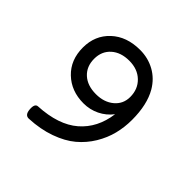

<svg xmlns="http://www.w3.org/2000/svg" viewBox="-153 -742 906 906"><g transform="rotate(45 300.0 -289.5)"><path d="M94.7 -407.2Q94.7 -324.7 147.9 -273.7Q201.2 -222.7 283.2 -222.7Q325.2 -222.7 362.3 -240.7Q399.4 -258.8 424.8 -292Q411.1 -188.5 341.3 -128.2Q271.5 -67.9 141.6 -61Q120.6 -60.1 124 -22Q127 11.7 151.9 10.7Q226.1 7.3 286.1 -14.2Q346.2 -35.6 385.5 -68.6Q424.8 -101.6 451.2 -145.3Q477.5 -189 489 -234.9Q500.5 -280.8 500.5 -329.6Q500.5 -431.2 463.4 -495.1Q436 -541.5 391.6 -565.9Q347.2 -590.3 293.9 -590.3Q204.6 -590.3 149.7 -539.1Q94.7 -487.8 94.7 -407.2ZM418 -399.9Q418 -353.5 383.1 -324.2Q348.1 -294.9 293.9 -294.9Q236.8 -294.9 203.4 -325.4Q169.9 -356 169.9 -407.2Q169.9 -457.5 203.9 -487.8Q237.8 -518.1 293.9 -518.1Q349.6 -518.1 383.8 -485.1Q418 -452.1 418 -399.9Z"/></g></svg>

Font: Courier Prime Code
Style: Regular
Weight: 400
Designer: Alan Dague-Greene
Foundry: Quote-Unquote Apps
Version: Version 3.18